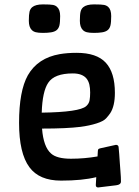

<svg xmlns="http://www.w3.org/2000/svg" viewBox="-20 -801 624 865"><path d="M413.6 -2.9Q351.1 12.7 254.9 12.7Q156.7 12.7 112.3 -47.9Q65.9 -110.8 65.9 -247.6Q65.9 -391.1 105.5 -461.9Q150.4 -540 249 -557.1Q283.2 -563 325.2 -563Q415.5 -563 456.5 -518.6Q497.6 -474.1 497.6 -382.8Q497.6 -323.2 476.6 -291Q469.7 -280.8 458 -267.8Q446.3 -254.9 414.8 -244.9Q383.3 -234.9 342.8 -229.5Q279.8 -221.7 169.4 -221.7Q175.8 -139.2 210 -109.4Q235.8 -85.9 299.8 -85.9Q359.9 -85.9 419.4 -96.2L420.9 -121.6Q421.4 -127.4 423.6 -129.4Q425.8 -131.3 431.6 -132.8L502 -148.4Q512.7 -148.4 514.2 -139.2Q515.6 -130.9 517.1 -106.7Q518.6 -82.5 520 -64.9Q521.5 -47.4 522.5 -31.2L524.4 -3.9Q524.9 8.3 524.9 16.6Q524.9 31.2 503.4 33.7L422.4 43.5Q411.6 43.5 411.6 32.7ZM370.1 -446.8Q351.1 -470.2 308.1 -470.2Q225.1 -470.2 197.3 -428.2Q170.9 -389.2 168 -293.5Q338.4 -295.9 368.2 -322.8Q380.9 -334 383.5 -348.9Q386.2 -363.8 386.2 -384Q386.2 -404.3 382.6 -419.9Q378.9 -435.5 370.1 -446.8ZM123 -666Q109.9 -679.2 109.9 -707.3Q109.9 -735.4 113 -748.3Q116.2 -761.2 125 -768.6Q140.1 -781.2 173.8 -781.2Q207.5 -781.2 219 -778.8Q230.5 -776.4 237.3 -769.5Q251 -757.3 251 -728.5Q251 -699.7 247.6 -686Q244.1 -672.4 234.9 -665Q225.6 -657.7 210 -655.3Q194.3 -652.8 173.6 -652.8Q152.8 -652.8 141.4 -655.8Q129.9 -658.7 123 -666ZM353 -666Q339.8 -679.2 339.8 -707.3Q339.8 -735.4 343 -748.3Q346.2 -761.2 355 -768.6Q370.1 -781.2 403.8 -781.2Q437.5 -781.2 449 -778.8Q460.4 -776.4 467.8 -769.5Q481 -757.3 481 -728.5Q481 -699.7 477.5 -686Q474.1 -672.4 464.8 -665Q455.6 -657.7 439.9 -655.3Q424.3 -652.8 403.6 -652.8Q382.8 -652.8 371.3 -655.8Q359.9 -658.7 353 -666Z"/></svg>

Font: Wellfleet
Style: Regular
Weight: 400
Designer: Riccardo De Franceschi
Foundry: Riccardo De Franceschi
Version: Version 1.002